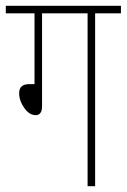

<svg xmlns="http://www.w3.org/2000/svg" viewBox="-20 -642 437 662"><path d="M282 -596V0H308V-596H397V-622H0V-596H99V-352H81Q46 -352 46 -321Q46 -295 63.5 -270Q81 -245 103 -245Q125 -245 125 -276V-596Z"/></svg>

Font: Noto Sans Devanagari Extra Condensed Thin
Style: Regular
Weight: 250
Width: 2
Designer: Monotype Design Team
Foundry: Monotype Imaging Inc.
Version: 1.000